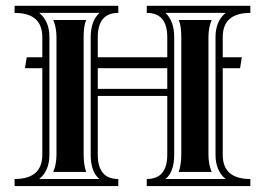

<svg xmlns="http://www.w3.org/2000/svg" viewBox="-20 -629 895 649"><path d="M742.9 -23.9Q708.5 -51.5 708.5 -106V-503.4Q708.5 -557.9 742.9 -585.4H539.3Q568.8 -557.9 568.8 -503.4V-106Q568.8 -47.6 539.3 -23.9ZM695.6 -47.9H584.2Q592.8 -73.2 592.8 -106V-503.4Q592.8 -541.7 584.2 -561.5H695.6Q684.6 -536.1 684.6 -503.4V-106Q684.6 -73.2 695.6 -47.9ZM112.5 -23.9H316.2Q286.6 -47.6 286.6 -106V-503.4Q286.6 -557.9 316.2 -585.4H112.5Q147 -557.9 147 -503.4V-106Q147 -51.5 112.5 -23.9ZM159.9 -47.9Q170.9 -73.2 170.9 -106V-503.4Q170.9 -536.1 159.9 -561.5H271.2Q262.7 -541.7 262.7 -503.4V-106Q262.7 -73.2 271.2 -47.9ZM123 -106V-398.4H64.5L70.3 -435.5H123V-503.4Q123 -585.4 29.3 -585.4V-609.4H379.9V-585.4Q310.5 -585.4 310.5 -503.4V-435.5H545.4V-503.4Q545.4 -585.4 476.1 -585.4V-609.4H826.2V-585.4Q732.9 -585.4 732.9 -503.4V-435.5H797.4L791.5 -398.4H732.9V-105.7Q732.9 -23.9 826.2 -23.9V0H476.1V-23.9Q545.4 -23.9 545.4 -106V-304.7H310.5V-106Q310.5 -23.9 379.9 -23.9V0H29.3V-23.9Q123 -23.9 123 -106ZM545.4 -398.4H310.5V-328.6H545.4Z"/></svg>

Font: itsadzokeS01
Style: Regular
Weight: 600
Width: 6
Version: Version 0.46